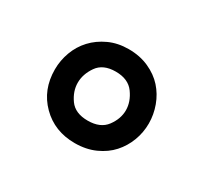

<svg xmlns="http://www.w3.org/2000/svg" viewBox="-62 -800 392 370"><g transform="rotate(30 134.5 -614.5)"><path d="M134 -669Q106 -669 93.5 -651Q81 -633 81 -614Q81 -595 93.5 -577.5Q106 -560 134 -560Q162 -560 175 -577.5Q188 -595 188 -614Q188 -633 175 -651Q162 -669 134 -669ZM134 -719Q159 -719 179 -710Q199 -701 212 -686.5Q225 -672 232 -653Q239 -634 239 -614Q239 -594 232 -575.5Q225 -557 212 -542.5Q199 -528 179 -519Q159 -510 134 -510Q89 -510 59.5 -539.5Q30 -569 30 -614Q30 -634 37 -653Q44 -672 57.5 -686.5Q71 -701 90.5 -710Q110 -719 134 -719Z"/></g></svg>

Font: Kirang Haerang
Style: Regular
Weight: 400
Version: Version 1.00